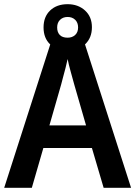

<svg xmlns="http://www.w3.org/2000/svg" viewBox="-20 -897 647 917"><path d="M475 0 419 -190H187L132 0H0L230 -716H376L606 0ZM335 -492Q328 -518 318 -553.5Q308 -589 303 -615Q299 -596 293 -572.5Q287 -549 281 -527.5Q275 -506 272 -493L216 -298H391ZM303 -655Q251 -655 219.5 -685Q188 -715 188 -766Q188 -817 219.5 -847Q251 -877 303 -877Q353 -877 386 -847Q419 -817 419 -767Q419 -716 386.5 -685.5Q354 -655 303 -655ZM303 -717Q325 -717 339 -730Q353 -743 353 -766Q353 -789 339 -802.5Q325 -816 303 -816Q281 -816 267 -802.5Q253 -789 253 -766Q253 -743 265.5 -730Q278 -717 303 -717Z"/></svg>

Font: Noto Sans Telugu SemiCondensed SemiBold
Style: Regular
Weight: 600
Width: 4
Designer: Jelle Bosma - Monotype Design Team
Foundry: Monotype Imaging Inc.
Version: Version 2.005; ttfautohint (v1.8.4.7-5d5b)